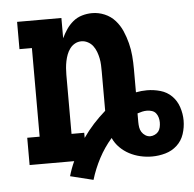

<svg xmlns="http://www.w3.org/2000/svg" viewBox="-47 -586 715 708"><g transform="rotate(-5 310.5 -231.5)"><path d="M271 75 186 54Q190 40 195 26.5Q200 13 206 0H41V-101H87V-429H41V-530H205V-455Q213 -472 223.5 -487.5Q234 -503 248.5 -515Q263 -527 281.5 -532.5Q300 -538 319 -538Q343 -538 365.5 -528.5Q388 -519 404 -501Q420 -483 429.5 -461Q439 -439 445 -415.5Q451 -392 453 -368Q455 -344 455 -320V-233Q465 -235 475.5 -236Q486 -237 496 -237Q521 -237 545.5 -230Q570 -223 587.5 -205.5Q605 -188 613 -163.5Q621 -139 621 -115V-114Q621 -89 613 -64.5Q605 -40 586.5 -23Q568 -6 543.5 1Q519 8 494 8Q472 8 450.5 3Q429 -2 410 -12Q391 -22 375.5 -37.5Q360 -53 351 -73Q323 -41 303 -3Q283 35 271 75ZM252 -82Q270 -108 291 -131Q312 -154 336 -175V-320Q336 -332 335.5 -344.5Q335 -357 332.5 -369.5Q330 -382 325.5 -394Q321 -406 313.5 -416Q306 -426 294.5 -432Q283 -438 271 -438Q258 -438 247 -432Q236 -426 228.5 -416Q221 -406 216.5 -394Q212 -382 209.5 -369.5Q207 -357 206 -344.5Q205 -332 205 -320V-101H252ZM494 -67Q502 -67 510.5 -71Q519 -75 524 -81.5Q529 -88 531 -97Q533 -106 533 -115Q533 -124 530.5 -133Q528 -142 522.5 -149Q517 -156 508 -159Q499 -162 489 -162Q480 -162 471.5 -160Q463 -158 454 -155V-153Q454 -146 454 -138.5Q454 -131 454 -123Q454 -113 455.5 -103.5Q457 -94 462 -86Q467 -78 475.5 -72.5Q484 -67 494 -67Z"/></g></svg>

Font: Iosevka Curly Slab Extended
Style: Bold
Weight: 700
Width: 7
Monospace: yes
Designer: Belleve Invis
Foundry: Belleve Invis
Version: Version 11.1.0; ttfautohint (v1.8.3)